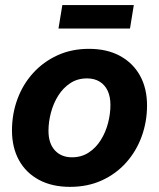

<svg xmlns="http://www.w3.org/2000/svg" viewBox="-20 -726 627 758"><path d="M256.3 11.7Q185.5 11.7 134 -15.9Q82.5 -43.5 54.9 -93.5Q27.3 -143.6 27.3 -210.9Q27.3 -276.4 48.8 -334.7Q70.3 -393.1 110.6 -437.5Q150.9 -481.9 206.8 -507.6Q262.7 -533.2 331.1 -533.2Q402.3 -533.2 453.6 -505.4Q504.9 -477.5 532.7 -427.5Q560.5 -377.4 560.5 -309.6Q560.5 -246.1 539.6 -188Q518.6 -129.9 478.8 -85Q439 -40 382.8 -14.2Q326.7 11.7 256.3 11.7ZM264.2 -105Q301.8 -105 330.3 -123.8Q358.9 -142.6 377.9 -173.1Q397 -203.6 406.5 -240Q416 -276.4 416 -311.5Q416 -344.7 404.8 -368.2Q393.6 -391.6 372.8 -404.1Q352.1 -416.5 323.7 -416.5Q286.1 -416.5 257.8 -397.9Q229.5 -379.4 210.2 -348.9Q190.9 -318.4 181.2 -281.7Q171.4 -245.1 171.4 -209.5Q171.4 -160.2 196.5 -132.6Q221.7 -105 264.2 -105ZM508.3 -706.1 493.2 -613.3H210.9L226.1 -706.1Z"/></svg>

Font: Inter 28pt
Style: Bold Italic
Weight: 700
Italic angle: -9.3988°
Designer: Rasmus Andersson
Foundry: rsms
Version: Version 4.001;git-66647c0bb